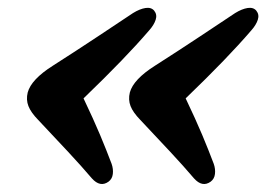

<svg xmlns="http://www.w3.org/2000/svg" viewBox="-20 -487 673 485"><path d="M50 -253.5Q59 -286.5 113.5 -321Q176 -361 227.2 -395Q278.5 -429 316 -454Q333 -464.5 347.5 -466.8Q362 -469 369.5 -460Q377.5 -450 373.2 -437Q369 -424 357 -410.5Q326.5 -375 286 -333Q245.5 -291 191 -238.5Q216.5 -185 232.8 -146.2Q249 -107.5 262 -73Q266.5 -60 265 -47.5Q263.5 -35 254 -28Q233 -13 212 -36.5Q186.5 -66.5 152.5 -103Q118.5 -139.5 76.5 -184Q58 -203 51.8 -219Q45.5 -235 50 -253.5ZM308 -253.5Q317 -286.5 371.5 -321Q434 -361 485.2 -395Q536.5 -429 574 -454Q591 -464.5 605.5 -466.8Q620 -469 627.5 -460Q635.5 -450 631.2 -437Q627 -424 615 -410.5Q584.5 -375 544 -333Q503.5 -291 449 -238.5Q474.5 -185 490.8 -146.2Q507 -107.5 520 -73Q524.5 -60 523 -47.5Q521.5 -35 512 -28Q491 -13 470 -36.5Q444.5 -66.5 410.5 -103Q376.5 -139.5 334.5 -184Q316 -203 309.8 -219Q303.5 -235 308 -253.5Z"/></svg>

Font: Fraunces 9pt SuperSoft
Style: Bold Italic
Weight: 700
Italic angle: -16°
Version: Version 1.000;[b76b70a41]